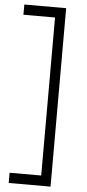

<svg xmlns="http://www.w3.org/2000/svg" viewBox="-63 -815 465 1029"><g transform="rotate(5 169.5 -300.0)"><path d="M25 180V125H195V-725H25V-780H250V180Z"/></g></svg>

Font: Mohave Light
Style: Regular
Weight: 300
Designer: Gumpita Rahayu
Foundry: Tokotype
Version: Version 2.003